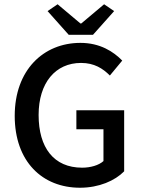

<svg xmlns="http://www.w3.org/2000/svg" viewBox="-20 -868 665 900"><path d="M203 -816 302 -705H416L515 -816L468 -848L361 -758H357L250 -848ZM49 -325C49 -110 179 12 355 12C444 12 519 -21 562 -65V-351H338V-262H465V-113C443 -93 404 -82 365 -82C232 -82 161 -176 161 -329C161 -480 240 -573 360 -573C422 -573 462 -547 495 -514L553 -584C512 -626 449 -667 357 -667C183 -667 49 -539 49 -325Z"/></svg>

Font: Cambridge Sans Medium
Style: Regular
Weight: 500
Version: Version 2.020;PS 002.020;hotconv 1.0.88;makeotf.lib2.5.64775